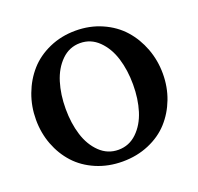

<svg xmlns="http://www.w3.org/2000/svg" viewBox="-123 -821 1001 970"><g transform="rotate(-20 377.5 -335.5)"><path d="M695.1 -467.8Q719.2 -403.3 719.2 -332Q719.2 -260.7 695.1 -197.5Q670.9 -134.3 627.7 -86.7Q584.5 -39.1 519.5 -11.5Q454.6 16.1 377.9 16.1Q301.3 16.1 236.6 -11.5Q171.9 -39.1 128.4 -86.7Q85 -134.3 61 -197.5Q37.1 -260.7 37.1 -332Q37.1 -403.3 61.3 -467.8Q85.4 -532.2 128.4 -580.8Q171.4 -629.4 236.3 -658.2Q301.3 -687 377.9 -687Q454.6 -687 519.5 -658.2Q584.5 -629.4 627.7 -580.8Q670.9 -532.2 695.1 -467.8ZM539.3 -191.4Q559.1 -254.9 559.1 -332Q559.1 -409.2 539.3 -473.4Q519.5 -537.6 477.5 -578.9Q435.5 -620.1 377.9 -620.1Q320.3 -620.1 278.3 -578.9Q236.3 -537.6 216.6 -473.4Q196.8 -409.2 196.8 -332Q196.8 -254.9 216.6 -191.4Q236.3 -127.9 278.3 -87.4Q320.3 -46.9 377.9 -46.9Q435.5 -46.9 477.5 -87.4Q519.5 -127.9 539.3 -191.4Z"/></g></svg>

Font: Veleka
Style: Bold
Weight: 700
Designer: Stefan Peev, Context Ltd, 2016; SIL International, 1997-2014.
Foundry: Stefan Peev, Context Ltd, 2016
Version: Version 1.000